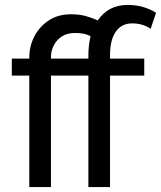

<svg xmlns="http://www.w3.org/2000/svg" viewBox="-20 -760 654 780"><path d="M99 0V-453H28V-522H99V-526Q99 -572 119.5 -612Q140 -652 178 -677Q216 -702 268 -702Q302 -702 327.5 -695Q353 -688 377 -677Q420 -740 499 -740Q563 -740 614 -708L592 -643Q560 -665 517 -665Q474 -665 450.5 -631.5Q427 -598 427 -536V-522H566V-453H427V0H339V-453H187V0ZM187 -529V-522H339V-533Q339 -576 348 -613Q332 -621 317 -623.5Q302 -626 285 -626Q252 -626 230.5 -611.5Q209 -597 198 -574.5Q187 -552 187 -529Z"/></svg>

Font: Raleway Medium
Style: Regular
Weight: 500
Designer: Matt McInerney, Pablo Impallari, Rodrigo Fuenzalida
Foundry: Matt McInerney, Pablo Impallari, Rodrigo Fuenzalida
Version: Version 4.026